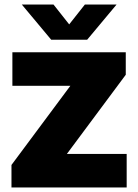

<svg xmlns="http://www.w3.org/2000/svg" viewBox="-20 -825 608 845"><path d="M30.5 0V-99L312 -477.5V-447.5H34.5V-595H533.5V-496L252 -117.5V-147.5H537.5V0ZM205.5 -650 76 -805H215.5L298.5 -700H270.5L353.5 -805H493L363.5 -650Z"/></svg>

Font: Encode Sans SC ExtraBold
Style: Regular
Weight: 800
Version: Version 3.002